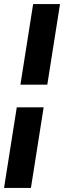

<svg xmlns="http://www.w3.org/2000/svg" viewBox="-22 -750 317 950"><path d="M79 -331 142 -730H275L212 -331ZM-2 180 61 -219H194L131 180Z"/></svg>

Font: MuseoModerno SemiBold
Style: Italic
Weight: 600
Italic angle: -9°
Designer: Pablo Cosgaya, Héctor Gatti, Marcela Romero, and the Authors of The MuseoModerno Project.
Foundry: Omnibus-Type Team
Version: Version 1.003